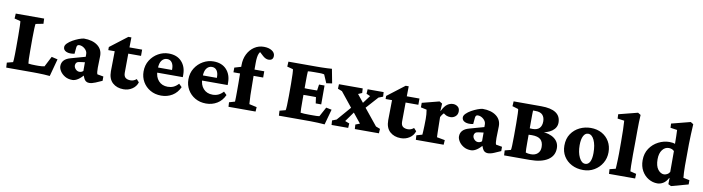

<svg xmlns="http://www.w3.org/2000/svg" viewBox="-27 -1073 5894 1610"><g transform="rotate(10 2919.5 -268.0)"><path d="M399.4 5.9Q377.4 3.4 350.1 2.2Q322.8 1 298.6 0.5Q274.4 0 260.7 0H27.8L25.4 -42L76.7 -55.2Q78.1 -59.6 79.1 -78.4Q80.1 -97.2 80.6 -124Q81.1 -150.9 81.1 -177.7V-281.7Q81.1 -324.2 79.8 -361.6Q78.6 -398.9 76.7 -404.3L25.4 -417.5L27.8 -460H269.5L271.5 -416L206.5 -403.3Q204.6 -399.4 202.9 -363.5Q201.2 -327.6 201.2 -281.7V-177.7Q201.2 -84.5 205.1 -65.4Q230.5 -61.5 270 -61.5H293Q307.6 -61.5 321.5 -63Q335.4 -64.5 342.3 -66.4L387.7 -154.8L439.5 -142.6Z M591.3 5.9Q553.7 5.9 527.1 -10.3Q500.5 -26.4 486.3 -49.1Q472.2 -71.8 472.2 -91.3Q472.2 -150.4 544.4 -170.4L668.5 -205.1V-228.5Q668.5 -252.9 646.2 -272.5Q624 -292 597.7 -292Q578.6 -292 576.7 -267.1L571.8 -213.9Q529.8 -205.6 502.9 -216.8Q476.1 -228 476.1 -253.9Q476.1 -270 492.9 -286.9Q509.8 -303.7 534.9 -317.9Q560.1 -332 585.4 -341.6Q610.8 -351.1 627.4 -353Q701.2 -353 743.9 -321Q786.6 -289.1 786.6 -233.9L784.2 -132.3Q784.2 -108.4 785.6 -96.7Q787.1 -85 790.5 -77.1L842.8 -67.9V-31.2L787.1 -6.8Q757.3 5.9 733.9 5.9Q701.7 5.9 688 -26.4L672.4 -64L689.9 -60.1Q666.5 -28.8 640.4 -11.5Q614.3 5.9 591.3 5.9ZM637.7 -71.8Q655.8 -71.8 669.9 -84.5V-158.7L628.4 -153.3Q608.4 -151.4 599.9 -142.1Q591.3 -132.8 591.3 -118.7Q591.3 -101.1 605.5 -86.4Q619.6 -71.8 637.7 -71.8Z M1144.5 -71.3Q1133.3 -34.7 1100.6 -13.2Q1067.9 8.3 1026.9 8.3Q969.7 8.3 933.6 -24.4Q897.5 -57.1 897.5 -122.1L899.9 -293H845.2V-319.3L991.7 -431.6H1017.6L1015.6 -314L1014.2 -130.9Q1014.2 -100.1 1029.8 -87.9Q1045.4 -75.7 1072.3 -75.7Q1100.1 -75.7 1122.6 -95.2ZM977.5 -293V-346.2H1124V-293Z M1347.2 5.9Q1294.4 5.9 1253.9 -17.6Q1213.4 -41 1190.4 -80.6Q1167.5 -120.1 1167.5 -168.5Q1167.5 -222.7 1193.6 -264.2Q1219.7 -305.7 1261.5 -329.3Q1303.2 -353 1350.1 -353Q1420.9 -353 1460.4 -310.3Q1500 -267.6 1500 -198.7V-178.2H1271V-221.7H1414.6L1400.4 -199.7V-230Q1400.4 -264.6 1385.7 -284.9Q1371.1 -305.2 1344.2 -305.2Q1317.4 -305.2 1299.3 -282.2Q1281.2 -259.3 1281.2 -211.4V-193.4Q1281.2 -141.6 1310.3 -109.1Q1339.4 -76.7 1388.7 -76.7Q1415 -76.7 1437 -86.4Q1459 -96.2 1479.5 -118.7L1504.9 -93.8Q1482.9 -44.9 1441.2 -19.5Q1399.4 5.9 1347.2 5.9Z M1729 5.9Q1676.3 5.9 1635.7 -17.6Q1595.2 -41 1572.3 -80.6Q1549.3 -120.1 1549.3 -168.5Q1549.3 -222.7 1575.4 -264.2Q1601.6 -305.7 1643.3 -329.3Q1685.1 -353 1731.9 -353Q1802.7 -353 1842.3 -310.3Q1881.8 -267.6 1881.8 -198.7V-178.2H1652.8V-221.7H1796.4L1782.2 -199.7V-230Q1782.2 -264.6 1767.6 -284.9Q1752.9 -305.2 1726.1 -305.2Q1699.2 -305.2 1681.2 -282.2Q1663.1 -259.3 1663.1 -211.4V-193.4Q1663.1 -141.6 1692.1 -109.1Q1721.2 -76.7 1770.5 -76.7Q1796.9 -76.7 1818.8 -86.4Q1840.8 -96.2 1861.3 -118.7L1886.7 -93.8Q1864.7 -44.9 1823 -19.5Q1781.2 5.9 1729 5.9Z M2150.9 0H1920.4L1918 -38.1L1966.8 -52.2Q1967.8 -75.7 1968 -92.5Q1968.3 -109.4 1968.3 -135Q1968.3 -160.6 1968.3 -210.4L1967.3 -292V-362.8Q1967.3 -415.5 1988 -457Q2008.8 -498.5 2044.9 -522.7Q2081.1 -546.9 2126 -546.9Q2168 -546.9 2194.6 -529.8Q2221.2 -512.7 2221.2 -485.8Q2221.2 -447.3 2181.2 -447.3Q2157.7 -447.3 2132.8 -469.2L2085 -513.2L2125 -507.8Q2081.1 -507.8 2081.1 -401.9V-345.2L2082.5 -292L2083.5 -210.4Q2083.5 -169.4 2084.7 -126.7Q2085.9 -84 2088.9 -52.2L2153.3 -38.1ZM1911.1 -292V-332L1967.3 -348.6L2009.8 -345.2H2164.1V-292Z M2739.7 5.4Q2716.3 3.4 2681.4 1.7Q2646.5 0 2619.1 0H2349.6L2347.2 -42L2397.5 -55.2Q2399.9 -60.1 2401.6 -95.9Q2403.3 -131.8 2403.3 -177.7V-281.7Q2403.3 -329.1 2401.6 -364.5Q2399.9 -399.9 2397.5 -404.3L2347.2 -417.5L2349.6 -460H2586.9Q2604.5 -460 2629.6 -460.4Q2654.8 -460.9 2679.2 -461.9Q2703.6 -462.9 2719.2 -464.4L2742.2 -343.8L2693.4 -336.9L2663.1 -407.2Q2651.4 -409.7 2643.1 -410.4Q2634.8 -411.1 2625.5 -411.1H2576.2Q2561 -411.1 2546.4 -410.6Q2531.7 -410.2 2524.4 -408.7Q2522 -391.1 2522 -310.1V-160.6Q2522 -117.7 2522.5 -92.5Q2522.9 -67.4 2524.4 -56.2Q2539.1 -54.2 2555.4 -53.2Q2571.8 -52.2 2598.6 -52.2H2629.4Q2650.4 -52.2 2659.4 -52.5Q2668.5 -52.7 2673.3 -53.5Q2678.2 -54.2 2685.1 -55.2L2728.5 -135.3L2775.9 -126ZM2635.7 -154.8 2628.4 -207.5Q2622.6 -207.5 2609.9 -207.8Q2597.2 -208 2581.5 -208H2545.4Q2530.8 -208 2518.8 -207.3Q2506.8 -206.5 2502.9 -206.1V-266.1Q2506.8 -265.6 2518.8 -264.4Q2530.8 -263.2 2545.4 -263.2H2581.5Q2597.2 -263.2 2609.9 -263.4Q2622.6 -263.7 2628.4 -263.7L2635.7 -315.4H2682.6V-154.8Z M3201.2 0H2996.1L2993.7 -38.1L3030.3 -52.2L2963.9 -134.8L2934.1 -170.4L2834.5 -294.4L2797.9 -308.6L2799.8 -347.2H3002L3004.4 -308.6L2971.7 -294.4L3024.9 -228.5L3053.7 -191.9L3167 -52.2L3203.6 -38.1ZM3074.2 -294.4 3041.5 -308.6 3043.9 -347.2H3180.2L3182.6 -308.6L3145.5 -294.4L3053.7 -191.9L2963.9 -134.8L2904.8 -52.2L2941.9 -38.1L2939.5 0H2797.9L2795.4 -38.1L2832 -52.2L2934.1 -170.4L3024.9 -228.5Z M3505.9 -71.3Q3494.6 -34.7 3461.9 -13.2Q3429.2 8.3 3388.2 8.3Q3331.1 8.3 3294.9 -24.4Q3258.8 -57.1 3258.8 -122.1L3261.2 -293H3206.5V-319.3L3353 -431.6H3378.9L3377 -314L3375.5 -130.9Q3375.5 -100.1 3391.1 -87.9Q3406.7 -75.7 3433.6 -75.7Q3461.4 -75.7 3483.9 -95.2ZM3338.9 -293V-346.2H3485.4V-293Z M3515.6 0 3513.2 -38.1 3562 -52.2Q3562.5 -57.6 3564 -82Q3565.4 -106.4 3565.9 -128.9L3566.9 -188Q3566.9 -209.5 3565.4 -225.6Q3564 -241.7 3560.5 -264.6L3510.3 -275.4V-314L3655.8 -351.6L3679.7 -337.4L3676.3 -275.4L3678.7 -274.9Q3700.2 -318.4 3723.1 -334.2Q3746.1 -350.1 3772 -350.1Q3793.5 -350.1 3811 -337.2Q3828.6 -324.2 3828.6 -296.9Q3828.6 -270 3810.1 -253.9Q3791.5 -237.8 3767.1 -237.8Q3747.6 -237.8 3731.4 -244.9Q3715.3 -252 3695.8 -271.5L3721.7 -270Q3709.5 -262.2 3699.5 -249.8Q3689.5 -237.3 3682.6 -223.1L3683.6 -164.6Q3684.1 -117.2 3685.1 -87.6Q3686 -58.1 3686.5 -52.2L3754.9 -39.6L3752.4 0Z M3985.8 5.9Q3948.2 5.9 3921.6 -10.3Q3895 -26.4 3880.9 -49.1Q3866.7 -71.8 3866.7 -91.3Q3866.7 -150.4 3939 -170.4L4063 -205.1V-228.5Q4063 -252.9 4040.8 -272.5Q4018.6 -292 3992.2 -292Q3973.1 -292 3971.2 -267.1L3966.3 -213.9Q3924.3 -205.6 3897.5 -216.8Q3870.6 -228 3870.6 -253.9Q3870.6 -270 3887.5 -286.9Q3904.3 -303.7 3929.4 -317.9Q3954.6 -332 3980 -341.6Q4005.4 -351.1 4022 -353Q4095.7 -353 4138.4 -321Q4181.2 -289.1 4181.2 -233.9L4178.7 -132.3Q4178.7 -108.4 4180.2 -96.7Q4181.6 -85 4185.1 -77.1L4237.3 -67.9V-31.2L4181.6 -6.8Q4151.9 5.9 4128.4 5.9Q4096.2 5.9 4082.5 -26.4L4066.9 -64L4084.5 -60.1Q4061 -28.8 4034.9 -11.5Q4008.8 5.9 3985.8 5.9ZM4032.2 -71.8Q4050.3 -71.8 4064.5 -84.5V-158.7L4022.9 -153.3Q4002.9 -151.4 3994.4 -142.1Q3985.8 -132.8 3985.8 -118.7Q3985.8 -101.1 4000 -86.4Q4014.2 -71.8 4032.2 -71.8Z M4315.4 -55.2Q4317.9 -59.6 4319.3 -95Q4320.8 -130.4 4320.8 -177.7V-281.7Q4320.8 -329.1 4319.3 -364.3Q4317.9 -399.4 4315.4 -403.3L4264.6 -418.5L4267.1 -460H4502Q4668.9 -460 4668.9 -349.1Q4668.9 -306.2 4630.1 -277.3Q4591.3 -248.5 4527.8 -245.1L4537.1 -251.5Q4611.3 -248 4651.9 -217.3Q4692.4 -186.5 4692.4 -135.3Q4692.4 -70.3 4638.2 -35.2Q4584 0 4484.9 0H4267.1L4264.6 -42ZM4439.5 -138.7Q4439.5 -107.9 4439.9 -86.4Q4440.4 -64.9 4441.9 -55.2Q4459 -48.3 4486.3 -48.3Q4522.9 -48.3 4543.9 -68.4Q4564.9 -88.4 4564.9 -122.6Q4564.9 -166 4541.7 -186.8Q4518.6 -207.5 4466.8 -207.5Q4457 -207.5 4447.8 -206.8Q4438.5 -206.1 4427.7 -205.1V-261.7Q4439.5 -261.2 4447 -260.5Q4454.6 -259.8 4462.9 -259.8Q4502.9 -259.8 4522 -280Q4541 -300.3 4541 -337.4Q4541 -371.6 4522.5 -392.1Q4503.9 -412.6 4461.9 -412.6H4440.9Q4440.4 -405.8 4439.9 -380.4Q4439.5 -355 4439.5 -319.3Z M4940.9 5.9Q4885.3 5.9 4842.3 -16.6Q4799.3 -39.1 4774.9 -78.4Q4750.5 -117.7 4750.5 -168.9Q4750.5 -228.5 4778.3 -269.5Q4806.2 -310.5 4850.3 -331.8Q4894.5 -353 4943.8 -353Q4997.6 -353 5038.3 -330.6Q5079.1 -308.1 5102.1 -268.6Q5125 -229 5125 -177.7Q5125 -126 5100.3 -84.5Q5075.7 -43 5033.9 -18.6Q4992.2 5.9 4940.9 5.9ZM4948.7 -48.3Q4974.6 -48.3 4988.3 -74.5Q5002 -100.6 5002 -149.4Q5002 -217.3 4982.2 -259.3Q4962.4 -301.3 4930.7 -301.3Q4905.3 -301.3 4890.6 -273.2Q4876 -245.1 4876 -194.8Q4876 -132.8 4896.7 -90.6Q4917.5 -48.3 4948.7 -48.3Z M5160.2 0 5157.7 -39.6 5208.5 -52.2Q5209.5 -62 5210.4 -85.2Q5211.4 -108.4 5212.4 -135.3Q5213.4 -162.1 5213.4 -182.1V-281.7Q5213.4 -335 5212.2 -383.3Q5210.9 -431.6 5208.5 -461.4L5150.9 -469.2L5149.4 -505.9L5311.5 -547.4L5335.4 -532.7Q5333.5 -500.5 5332.5 -470Q5331.5 -439.5 5331.5 -400.6Q5331.5 -361.8 5331.1 -304.7L5330.1 -193.4Q5330.1 -135.7 5330.8 -98.1Q5331.5 -60.5 5333 -52.2L5384.3 -39.6L5382.8 0Z M5689.9 10.7 5665.5 -1.5 5666.5 -53.2 5664.1 -54.7Q5645 -19.5 5620.8 -5.6Q5596.7 8.3 5572.3 8.3Q5532.2 8.3 5496.8 -12.7Q5461.4 -33.7 5439.7 -72Q5418 -110.4 5418 -162.1Q5418 -220.7 5446.8 -263.2Q5475.6 -305.7 5520.8 -328.6Q5565.9 -351.6 5613.8 -351.6Q5626.5 -351.6 5640.1 -349.6Q5653.8 -347.7 5661.6 -343.8Q5661.6 -376 5660.6 -409.9Q5659.7 -443.8 5658.7 -461.9L5601.1 -470.2L5599.6 -505.9L5760.3 -547.4L5783.7 -532.7Q5781.7 -483.9 5779.3 -444.1Q5776.9 -404.3 5776.9 -360.8L5775.9 -178.2Q5775.9 -141.1 5777.3 -119.4Q5778.8 -97.7 5780.8 -75.7L5833.5 -64.9V-28.8ZM5616.2 -75.7Q5625 -75.7 5639.6 -82.8Q5654.3 -89.8 5663.1 -105V-282.7Q5653.8 -292.5 5641.8 -296.6Q5629.9 -300.8 5617.2 -300.8Q5584.5 -300.8 5562.3 -271.7Q5540 -242.7 5540 -191.9Q5540 -134.8 5562.7 -105.2Q5585.4 -75.7 5616.2 -75.7Z"/></g></svg>

Font: Lateef ExtraBold
Style: Regular
Weight: 800
Designer: SIL International
Foundry: SIL International
Version: Version 4.200